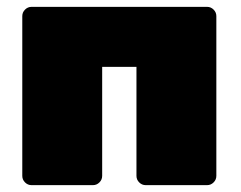

<svg xmlns="http://www.w3.org/2000/svg" viewBox="-20 -540 703 560"><path d="M72 0Q61 0 53 -8Q45 -16 45 -27V-493Q45 -504 53 -512Q61 -520 72 -520H584Q595 -520 603 -512Q611 -504 611 -493V-27Q611 -16 603 -8Q595 0 584 0H405Q394 0 386 -8Q378 -16 378 -27V-345H278V-27Q278 -16 270 -8Q262 0 251 0Z"/></svg>

Font: Rubik Light Black
Style: Regular
Weight: 900
Version: Version 2.104